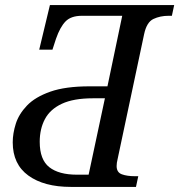

<svg xmlns="http://www.w3.org/2000/svg" viewBox="-20 -734 704 754"><path d="M258 0Q153 0 91.5 -44.5Q30 -89 30 -175Q30 -210 42 -248Q54 -286 86 -319.5Q118 -353 177.5 -374Q237 -395 332 -395H402L460 -672H302Q259 -672 237.5 -650Q216 -628 200 -582L186 -539H134L176 -714H664L655 -672H642Q609 -672 582.5 -659.5Q556 -647 546 -600L442 -110Q438 -94 438 -82Q438 -57 458.5 -49.5Q479 -42 510 -42H523L514 0ZM282 -48H328L392 -348H345Q269 -348 223 -326.5Q177 -305 156.5 -266.5Q136 -228 136 -177Q136 -107 173.5 -77.5Q211 -48 282 -48Z"/></svg>

Font: NotoSerif-Italic
Style: Regular
Weight: 400
Italic angle: -12°
Designer: Monotype Design Team
Foundry: Monotype Imaging Inc.
Version: Version 2.007; ttfautohint (v1.8) -l 8 -r 50 -G 200 -x 14 -D